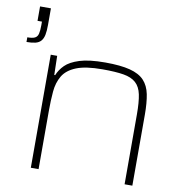

<svg xmlns="http://www.w3.org/2000/svg" viewBox="-80 -783 765 853"><g transform="rotate(10 302.0 -356.5)"><path d="M116 0V-510H145L147 -424H151Q161 -449 182 -470Q203 -491 245.5 -504.5Q288 -518 361 -518Q430 -518 472.5 -507Q515 -496 537 -472.5Q559 -449 566.5 -411.5Q574 -374 574 -320V0H539V-315Q539 -371 532 -404.5Q525 -438 505 -456Q485 -474 449 -480Q413 -486 354 -486Q278 -486 236 -469Q194 -452 176 -421.5Q158 -391 154.5 -350.5Q151 -310 151 -264V0ZM0 -547V-568Q23 -568 34 -573.5Q45 -579 48.5 -593Q52 -607 52 -631V-648H32V-713H81V-638Q81 -611 77.5 -593.5Q74 -576 65 -565.5Q56 -555 40 -551Q24 -547 0 -547Z"/></g></svg>

Font: Saira Expanded Thin
Style: Regular
Weight: 250
Width: 7
Designer: Hector Gatti with collaboration of the Omnibus-Type team
Foundry: Omnibus-Type
Version: Version 1.101